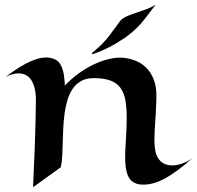

<svg xmlns="http://www.w3.org/2000/svg" viewBox="-20 -758 830 808"><path d="M235.8 -54.2 119.1 29.8Q123.5 -64.5 126 -130.9Q128.4 -197.3 129.4 -240.2Q130.9 -290.5 130.9 -323.2Q133.3 -382.3 114.7 -415.8Q96.2 -449.2 58.1 -449.2Q45.9 -449.2 32.5 -445.6Q19 -441.9 3.9 -435.1Q22.9 -448.7 43.9 -463.1Q64.9 -477.5 86.9 -489.3Q108.9 -501 131.1 -508.5Q153.3 -516.1 174.8 -516.1Q195.3 -516.1 212.2 -507.8Q229 -499.5 237.8 -480Q245.6 -463.4 248.8 -442.9Q252 -422.4 252.9 -397.9Q277.8 -424.3 308.8 -447.3Q339.8 -470.2 373.5 -486.3Q407.2 -502.4 441.4 -510.3Q475.6 -518.1 505.9 -514.2Q527.8 -511.2 551.5 -502Q575.2 -492.7 595 -473.6Q614.7 -454.6 627 -423.6Q639.2 -392.6 638.2 -346.2Q636.7 -291.5 633.3 -245.8Q629.9 -200.2 629.9 -165Q629.9 -144 633.3 -125.2Q636.7 -106.4 645.3 -92.5Q653.8 -78.6 668.5 -70.3Q683.1 -62 705.1 -62Q724.6 -62 746.3 -69.6Q768.1 -77.1 790 -92.8Q754.4 -61 724.9 -39.6Q695.3 -18.1 669.9 -4.9Q644.5 8.3 622.6 13.9Q600.6 19.5 580.1 19Q559.6 18.6 544.9 11Q530.3 3.4 521.5 -12.5Q512.7 -28.3 509.3 -53.5Q505.9 -78.6 506.8 -115.2Q508.3 -147.5 510.7 -186.3Q513.2 -225.1 513.2 -263.2Q513.2 -306.6 507.3 -337.9Q501.5 -369.1 486.1 -389.4Q470.7 -409.7 443.6 -419.4Q416.5 -429.2 374 -429.2Q343.3 -429.2 321.8 -417.2Q300.3 -405.3 286.1 -384.8Q272 -364.3 263.9 -337.2Q255.9 -310.1 251.7 -279.5Q247.6 -249 246.1 -217Q244.6 -185.1 243.9 -155.3Q243.2 -125.5 241.7 -99.4Q240.2 -73.2 235.8 -54.2ZM634.8 -738.3Q621.6 -720.7 609.4 -704.6Q599.1 -690.9 588.4 -677.2Q577.6 -663.6 570.8 -656.2Q540 -622.6 504.9 -598.6Q469.7 -574.7 439 -559.1Q403.3 -541 367.7 -529.3Q367.2 -530.8 367.2 -532.2Q367.2 -535.2 367.7 -535.6Q392.6 -555.7 408.4 -571.8Q424.3 -587.9 436.5 -603.3Q448.7 -618.7 460 -634.8Q471.2 -650.9 486.8 -671.4Q498.5 -683.1 516.4 -690.7Q534.2 -698.2 554.4 -704.8Q574.7 -711.4 595.7 -719Q616.7 -726.6 634.8 -738.3Z"/></svg>

Font: Eagle Lake
Style: Regular
Weight: 400
Designer: Astigmatic (AOETI)
Foundry: Astigmatic (AOETI)
Version: Version 1.000